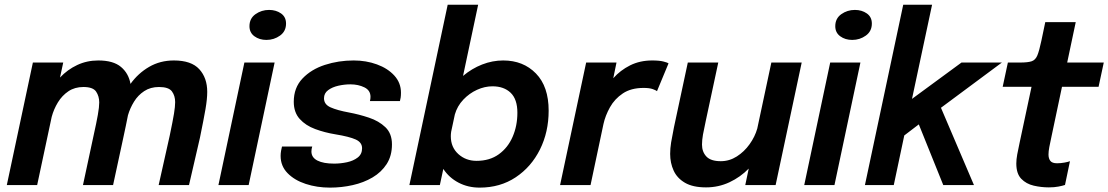

<svg xmlns="http://www.w3.org/2000/svg" viewBox="-20 -802 4803 832"><path d="M9.5 0 122.5 -531H254L240 -466Q272.5 -500.5 314.5 -520.2Q356.5 -540 406 -540Q471 -540 504.2 -512Q537.5 -484 545.5 -438.5Q578.5 -484.5 626.2 -512.2Q674 -540 733.5 -540Q809 -540 843.5 -502.2Q878 -464.5 878 -404Q878 -373 870.5 -329.5Q863 -286 846.5 -205.5L799 0H667.5L715.5 -214.5Q729 -279 734 -309.8Q739 -340.5 739 -359.5Q739 -387 725 -406Q711 -425 669 -425Q632 -425 605 -407.2Q578 -389.5 560.8 -361.5Q543.5 -333.5 534.5 -302.5Q530.5 -281.5 525.2 -256.5Q520 -231.5 513.5 -201.5L470 0H339.5L385.5 -214.5Q398 -270.5 404 -304.5Q410 -338.5 410 -358Q410 -385 396.5 -405Q383 -425 341.5 -425Q304 -425 276.5 -406.5Q249 -388 231 -358.5Q213 -329 204 -295.5L141 0Z M1134.5 -629Q1104 -629 1082.5 -644.8Q1061 -660.5 1061 -688.5Q1061 -722 1087 -740.5Q1113 -759 1146 -759Q1176 -759 1197.8 -743.8Q1219.5 -728.5 1219.5 -700Q1219.5 -666.5 1193.5 -647.8Q1167.5 -629 1134.5 -629ZM926.5 0 1039 -531H1170L1057.5 0Z M1410 11Q1353.5 11 1304.8 -5Q1256 -21 1226 -51.8Q1196 -82.5 1196 -126.5Q1196 -137 1198 -148.8Q1200 -160.5 1202 -167H1333Q1329.5 -156.5 1329.5 -145.5Q1329.5 -119.5 1355.5 -106.2Q1381.5 -93 1428 -93Q1456 -93 1483.8 -99Q1511.5 -105 1530.2 -119.5Q1549 -134 1549 -159.5Q1549 -185 1521.5 -197.5Q1494 -210 1433 -220Q1387 -227.5 1345.8 -242.8Q1304.5 -258 1278.8 -286.5Q1253 -315 1253 -361Q1253 -422 1290.8 -461.8Q1328.5 -501.5 1387.8 -520.8Q1447 -540 1512.5 -540Q1566.5 -540 1613.2 -523Q1660 -506 1688.8 -474.5Q1717.5 -443 1717.5 -400.5Q1717.5 -388 1716.2 -379.2Q1715 -370.5 1713 -364H1583Q1585.5 -373 1585.5 -382.5Q1585.5 -410.5 1559 -423.5Q1532.5 -436.5 1498.5 -436.5Q1472.5 -436.5 1446 -430.5Q1419.5 -424.5 1401.8 -411.2Q1384 -398 1384 -376Q1384 -349.5 1412.5 -336.8Q1441 -324 1492.5 -314.5Q1535.5 -306.5 1578.5 -292.2Q1621.5 -278 1650 -250.8Q1678.5 -223.5 1678.5 -176.5Q1678.5 -127 1655.8 -91.5Q1633 -56 1594.5 -33.2Q1556 -10.5 1508.2 0.2Q1460.5 11 1410 11Z M1754 0 1920 -781.5H2052L1986.5 -473Q2024.5 -505 2069.2 -522.5Q2114 -540 2160.5 -540Q2247.5 -540 2302.5 -483.5Q2357.5 -427 2357.5 -322.5Q2357.5 -230 2319.8 -154.2Q2282 -78.5 2214.8 -33.8Q2147.5 11 2058.5 11Q2008 11 1967 -10.5Q1926 -32 1901 -70L1886 0ZM1933.5 -211.5Q1933.5 -164 1966 -134.5Q1998.5 -105 2045 -105Q2102 -105 2141.5 -133.5Q2181 -162 2201.5 -209.5Q2222 -257 2222 -313.5Q2222 -372 2192.8 -400Q2163.5 -428 2114 -428Q2080.5 -428 2047 -412.8Q2013.5 -397.5 1987.5 -370Q1961.5 -342.5 1951 -306L1935 -231Q1933.5 -220.5 1933.5 -211.5Z M2407 0 2520 -531H2651.5L2637.5 -463Q2668 -497.5 2710.5 -518.8Q2753 -540 2806 -540Q2838 -540 2855.8 -535.2Q2873.5 -530.5 2877 -527.5L2827 -407Q2823 -410.5 2808.8 -415.8Q2794.5 -421 2769 -421Q2714.5 -421 2679 -397.2Q2643.5 -373.5 2623.2 -337.2Q2603 -301 2595 -264.5L2539 0Z M3039.5 10Q2982.5 10 2948.2 -10Q2914 -30 2899 -63Q2884 -96 2884 -135Q2884 -159 2888.2 -185Q2892.5 -211 2900.5 -250.5L2960.5 -531H3092.5L3038.5 -279Q3030.5 -243 3026.2 -218.8Q3022 -194.5 3022 -175.5Q3022 -144 3041 -123.8Q3060 -103.5 3103.5 -103.5Q3140.5 -103.5 3172.8 -124Q3205 -144.5 3228.2 -177Q3251.5 -209.5 3261.5 -245L3322.5 -531H3454L3341 0H3209.5L3224.5 -71.5Q3188.5 -34.5 3141 -12.2Q3093.5 10 3039.5 10Z M3673 -629Q3642.5 -629 3621 -644.8Q3599.5 -660.5 3599.5 -688.5Q3599.5 -722 3625.5 -740.5Q3651.5 -759 3684.5 -759Q3714.5 -759 3736.2 -743.8Q3758 -728.5 3758 -700Q3758 -666.5 3732 -647.8Q3706 -629 3673 -629ZM3465 0 3577.5 -531H3708.5L3596 0Z M3728 0 3894 -781.5H4019L3932 -373.5L4146.5 -531H4321.5L4057.5 -335L4200.5 0H4067.5L3961.5 -263L3898.5 -215L3853 0Z M4525 10Q4492 10 4459.5 2.5Q4427 -5 4405.5 -27.2Q4384 -49.5 4384 -93.5Q4384 -111 4388 -132.8Q4392 -154.5 4398 -182L4450 -426H4325L4347.5 -531H4400.5Q4434 -531 4450.5 -536.5Q4467 -542 4475.2 -562Q4483.5 -582 4492.5 -625L4509.5 -706H4641.5L4604.5 -531H4763L4740.5 -426H4582L4537 -213Q4530.5 -183.5 4527 -164.8Q4523.5 -146 4523.5 -132.5Q4523.5 -115 4531.5 -104.8Q4539.5 -94.5 4560.5 -94.5Q4576.5 -94.5 4592.8 -97.5Q4609 -100.5 4616.5 -103.5L4595 -0.5Q4584.5 3 4566.5 6.5Q4548.5 10 4525 10Z"/></svg>

Font: Epilogue SemiBold
Style: Italic
Weight: 600
Italic angle: -12°
Designer: Tyler Finck
Foundry: Etcetera Type Co
Version: Version 2.111; ttfautohint (v1.8.3)